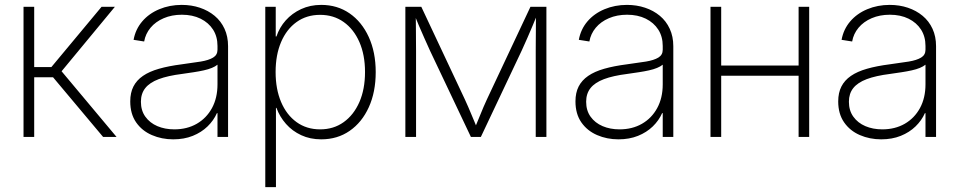

<svg xmlns="http://www.w3.org/2000/svg" viewBox="-20 -557 3903 781"><path d="M75.7 0V-529.3H119.1V-284.2H189L393.1 -529.3H447.3L230.5 -267.1L454.1 0H399.4L195.8 -242.7H119.1V0Z M684.6 9.8Q637.7 9.8 597.7 -7.6Q557.6 -24.9 533.7 -59.3Q509.8 -93.8 509.8 -144.5Q509.8 -179.7 522.7 -205.1Q535.6 -230.5 561.5 -248.3Q587.4 -266.1 626.7 -277.3Q666 -288.6 719.2 -295.4Q764.2 -301.3 796.6 -306.6Q829.1 -312 846.9 -322.8Q864.7 -333.5 864.7 -354.5V-370.1Q864.7 -408.2 846.7 -436.5Q828.6 -464.8 795.9 -481Q763.2 -497.1 719.7 -497.1Q678.7 -497.1 645.8 -482.9Q612.8 -468.8 592.3 -444.1Q571.8 -419.4 566.4 -388.2L523.4 -395Q531.2 -438 558.6 -470Q585.9 -502 627.9 -519.5Q669.9 -537.1 719.2 -537.1Q758.8 -537.1 793 -525.6Q827.1 -514.2 853 -492.7Q878.9 -471.2 893.3 -439.9Q907.7 -408.7 907.7 -369.1V0H864.7V-96.7H862.3Q849.1 -66.9 824.2 -42.7Q799.3 -18.6 764.2 -4.4Q729 9.8 684.6 9.8ZM689 -30.8Q740.7 -30.8 780.3 -53.5Q819.8 -76.2 842.3 -117.4Q864.7 -158.7 864.7 -213.9V-293.9Q856 -286.6 841.8 -280.8Q827.6 -274.9 808.8 -270.8Q790 -266.6 767.6 -263.2Q745.1 -259.8 720.7 -256.3Q662.6 -249 625.7 -235.1Q588.9 -221.2 571 -198.7Q553.2 -176.3 553.2 -143.1Q553.2 -107.4 571.3 -82.3Q589.4 -57.1 620.1 -43.9Q650.9 -30.8 689 -30.8Z M1059.1 204.1V-529.3H1101.6V-408.7H1104.5Q1116.7 -445.3 1142.3 -474.1Q1168 -502.9 1204.8 -520Q1241.7 -537.1 1286.6 -537.1Q1352.1 -537.1 1401.9 -502.7Q1451.7 -468.3 1480 -406.5Q1508.3 -344.7 1508.3 -263.7Q1508.3 -182.6 1480.2 -120.8Q1452.1 -59.1 1402.3 -24.7Q1352.5 9.8 1286.6 9.8Q1241.7 9.8 1205.3 -7.1Q1168.9 -23.9 1143.3 -53Q1117.7 -82 1104.5 -118.2H1102.5V204.1ZM1282.2 -30.8Q1336.9 -30.8 1377.9 -60.1Q1418.9 -89.4 1441.9 -141.8Q1464.8 -194.3 1464.8 -264.2Q1464.8 -333.5 1441.9 -386Q1418.9 -438.5 1377.9 -467.5Q1336.9 -496.6 1282.2 -496.6Q1227.1 -496.6 1186.3 -467.3Q1145.5 -438 1123.3 -385.7Q1101.1 -333.5 1101.1 -264.2Q1101.1 -194.8 1123.3 -142.3Q1145.5 -89.8 1186.3 -60.3Q1227.1 -30.8 1282.2 -30.8Z M1628.9 0V-529.3H1693.8L1870.6 -153.3Q1877.9 -137.7 1884.5 -122.3Q1891.1 -106.9 1897.2 -92.3Q1903.3 -77.6 1909.4 -63.2Q1915.5 -48.8 1921.4 -34.2H1910.6Q1916.5 -48.8 1922.6 -63.2Q1928.7 -77.6 1934.6 -92.3Q1940.4 -106.9 1947 -122.3Q1953.6 -137.7 1960.9 -153.3L2137.7 -529.3H2202.6V0H2159.2V-349.6Q2159.2 -370.1 2159.4 -389.4Q2159.7 -408.7 2159.7 -427Q2159.7 -445.3 2159.9 -464.1Q2160.2 -482.9 2160.2 -502H2167Q2156.7 -476.1 2146.2 -451.7Q2135.7 -427.2 2125 -402.3Q2114.3 -377.4 2101.6 -350.1L1936 0H1895.5L1729.5 -350.1Q1717.3 -377.4 1706.1 -402.1Q1694.8 -426.8 1684.6 -451.4Q1674.3 -476.1 1663.6 -502H1670.9Q1671.4 -483.4 1671.6 -464.8Q1671.9 -446.3 1671.9 -427.7Q1671.9 -409.2 1672.1 -389.6Q1672.4 -370.1 1672.4 -349.6V0Z M2495.6 9.8Q2448.7 9.8 2408.7 -7.6Q2368.7 -24.9 2344.7 -59.3Q2320.8 -93.8 2320.8 -144.5Q2320.8 -179.7 2333.7 -205.1Q2346.7 -230.5 2372.6 -248.3Q2398.4 -266.1 2437.7 -277.3Q2477.1 -288.6 2530.3 -295.4Q2575.2 -301.3 2607.7 -306.6Q2640.1 -312 2658 -322.8Q2675.8 -333.5 2675.8 -354.5V-370.1Q2675.8 -408.2 2657.7 -436.5Q2639.6 -464.8 2606.9 -481Q2574.2 -497.1 2530.8 -497.1Q2489.7 -497.1 2456.8 -482.9Q2423.8 -468.8 2403.3 -444.1Q2382.8 -419.4 2377.4 -388.2L2334.5 -395Q2342.3 -438 2369.6 -470Q2397 -502 2439 -519.5Q2481 -537.1 2530.3 -537.1Q2569.8 -537.1 2604 -525.6Q2638.2 -514.2 2664.1 -492.7Q2689.9 -471.2 2704.3 -439.9Q2718.8 -408.7 2718.8 -369.1V0H2675.8V-96.7H2673.3Q2660.2 -66.9 2635.3 -42.7Q2610.4 -18.6 2575.2 -4.4Q2540 9.8 2495.6 9.8ZM2500 -30.8Q2551.8 -30.8 2591.3 -53.5Q2630.9 -76.2 2653.3 -117.4Q2675.8 -158.7 2675.8 -213.9V-293.9Q2667 -286.6 2652.8 -280.8Q2638.7 -274.9 2619.9 -270.8Q2601.1 -266.6 2578.6 -263.2Q2556.2 -259.8 2531.7 -256.3Q2473.6 -249 2436.8 -235.1Q2399.9 -221.2 2382.1 -198.7Q2364.3 -176.3 2364.3 -143.1Q2364.3 -107.4 2382.3 -82.3Q2400.4 -57.1 2431.2 -43.9Q2461.9 -30.8 2500 -30.8Z M3241.7 -290.5V-249H2901.4V-290.5ZM2913.6 -529.3V0H2870.1V-529.3ZM3271.5 -529.3V0H3228.5V-529.3Z M3564.5 9.8Q3517.6 9.8 3477.5 -7.6Q3437.5 -24.9 3413.6 -59.3Q3389.6 -93.8 3389.6 -144.5Q3389.6 -179.7 3402.6 -205.1Q3415.5 -230.5 3441.4 -248.3Q3467.3 -266.1 3506.6 -277.3Q3545.9 -288.6 3599.1 -295.4Q3644 -301.3 3676.5 -306.6Q3709 -312 3726.8 -322.8Q3744.6 -333.5 3744.6 -354.5V-370.1Q3744.6 -408.2 3726.6 -436.5Q3708.5 -464.8 3675.8 -481Q3643.1 -497.1 3599.6 -497.1Q3558.6 -497.1 3525.6 -482.9Q3492.7 -468.8 3472.2 -444.1Q3451.7 -419.4 3446.3 -388.2L3403.3 -395Q3411.1 -438 3438.5 -470Q3465.8 -502 3507.8 -519.5Q3549.8 -537.1 3599.1 -537.1Q3638.7 -537.1 3672.9 -525.6Q3707 -514.2 3732.9 -492.7Q3758.8 -471.2 3773.2 -439.9Q3787.6 -408.7 3787.6 -369.1V0H3744.6V-96.7H3742.2Q3729 -66.9 3704.1 -42.7Q3679.2 -18.6 3644 -4.4Q3608.9 9.8 3564.5 9.8ZM3568.8 -30.8Q3620.6 -30.8 3660.2 -53.5Q3699.7 -76.2 3722.2 -117.4Q3744.6 -158.7 3744.6 -213.9V-293.9Q3735.8 -286.6 3721.7 -280.8Q3707.5 -274.9 3688.7 -270.8Q3669.9 -266.6 3647.5 -263.2Q3625 -259.8 3600.6 -256.3Q3542.5 -249 3505.6 -235.1Q3468.8 -221.2 3450.9 -198.7Q3433.1 -176.3 3433.1 -143.1Q3433.1 -107.4 3451.2 -82.3Q3469.2 -57.1 3500 -43.9Q3530.8 -30.8 3568.8 -30.8Z"/></svg>

Font: Inter 24pt ExtraLight
Style: Regular
Weight: 250
Designer: Rasmus Andersson
Foundry: rsms
Version: Version 4.001;git-66647c0bb